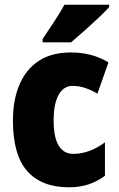

<svg xmlns="http://www.w3.org/2000/svg" viewBox="-20 -786 505 816"><path d="M273 10Q157 10 96 -58.5Q35 -127 35 -274Q35 -361 62.5 -426Q90 -491 144.5 -527Q199 -563 280 -563Q327 -563 366.5 -552.5Q406 -542 441 -521L394 -388Q367 -404 341 -412.5Q315 -421 288 -421Q251 -421 229.5 -383.5Q208 -346 208 -274Q208 -202 229.5 -167Q251 -132 291 -132Q360 -132 426 -181V-39Q394 -15 356.5 -2.5Q319 10 273 10ZM444 -756Q428 -738 399.5 -711Q371 -684 339.5 -656Q308 -628 282 -606H161V-620Q185 -656 210.5 -694.5Q236 -733 254 -766H444Z"/></svg>

Font: Noto Sans Myanmar UI Condensed Black
Style: Regular
Weight: 900
Width: 3
Designer: Monotype Design Team
Foundry: Monotype Imaging Inc.
Version: Version 2.103; ttfautohint (v1.8.4.7-5d5b)